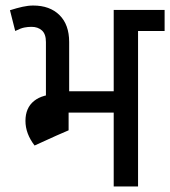

<svg xmlns="http://www.w3.org/2000/svg" viewBox="-20 -674 615 694"><path d="M391 0V-638H479V0ZM418 -562V-638H575V-562ZM146 -311V-523H230V-311ZM175 -180V-320H228V-203ZM35 -562 16 -637Q41 -645 61.5 -649.5Q82 -654 100 -654L94 -577Q81 -577 68 -574.5Q55 -572 35 -562ZM146 -522Q146 -551 131.5 -564Q117 -577 94 -577L100 -654Q160 -654 195 -619.5Q230 -585 230 -522ZM180 -267V-344H436V-267ZM72 -237Q72 -284 103 -309Q134 -334 193 -334V-280Q168 -280 156 -268.5Q144 -257 144 -237ZM105 -148Q72 -191 72 -237H144Q144 -216 171 -181ZM105 -148 126 -294H193V-188Z"/></svg>

Font: Akshar Light
Style: Regular
Weight: 400
Version: Version 1.100